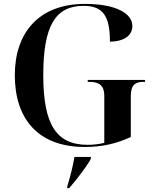

<svg xmlns="http://www.w3.org/2000/svg" viewBox="-20 -744 788 985"><path d="M415 10C504 10 577 -7 651 -41V-250C651 -303 669 -324 714 -324H724V-334H430V-324H440C489 -324 515 -304 515 -254V-11C490 -5 460 -1 430 -1C269 -1 202 -105 202 -358C202 -610 263 -714 409 -714C509 -714 544 -661 544 -530C621 -532 659 -564 659 -611C659 -675 575 -724 416 -724C177 -724 56 -574 56 -358C56 -137 173 10 415 10ZM325 212V221H335C374 176 423 113 446 71V61H362C354 108 340 165 325 212Z"/></svg>

Font: Noto Serif Display SemiBold
Style: Regular
Weight: 600
Designer: Monotype Design Team
Foundry: Monotype Imaging Inc.
Version: Version 2.009